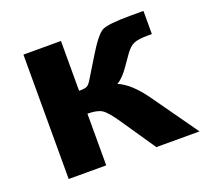

<svg xmlns="http://www.w3.org/2000/svg" viewBox="-91 -593 755 702"><g transform="rotate(-20 286.5 -242.0)"><path d="M64 0H210V-201C234.7 -201 253 -197.3 265 -190C277 -182.7 293 -164.3 313 -135L405 0H573L446 -179C414 -223.7 382 -252.7 350 -266C365.3 -274 381.7 -290.7 399 -316L427 -356C437.7 -371.3 448.8 -381.5 460.5 -386.5C472.2 -391.5 490.3 -394 515 -394H531V-484H483C423 -484 385.3 -480 370 -472C354.7 -464 333.3 -437.3 306 -392L259 -315C252.3 -303.7 246.2 -296.7 240.5 -294C234.8 -291.3 224.7 -290 210 -290V-484H64Z"/></g></svg>

Font: Play
Style: Bold
Weight: 700
Designer: Jonas Hecksher
Foundry: Jonas Hecksher, Playtypeª, e-types AS
Version: Version 1.002